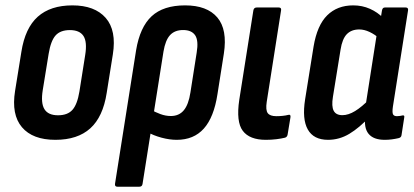

<svg xmlns="http://www.w3.org/2000/svg" viewBox="-20 -520 1565 725"><path d="M189.1 8Q103.4 8 62.9 -39.6Q22.5 -87.1 36.9 -176.7L60.7 -324.2Q74.7 -414 122.6 -456.9Q170.6 -499.7 253.5 -499.7Q337.6 -499.7 379.1 -452.5Q420.5 -405.2 406.1 -314.6L382.9 -169.1Q368.9 -78.7 321 -35.4Q273 8 189.1 8ZM199.1 -84.7Q235.4 -84.7 253.6 -105.3Q271.9 -125.8 279.9 -174.5L301.7 -312.2Q309.7 -361.7 295.2 -384.1Q280.6 -406.4 243.9 -406.4Q208 -406.4 189.9 -386.2Q171.7 -365.9 163.7 -316.8L141.3 -178.9Q133.7 -131 147.7 -107.9Q161.8 -84.7 199.1 -84.7Z M422.9 185Q412.9 185 414.3 174L493.9 -330.2Q508.3 -417.4 552.5 -458.6Q596.8 -499.7 678.9 -499.7Q761.8 -499.7 800.6 -454.1Q839.3 -408.4 825.3 -317.6L801.1 -164Q787.7 -77 749.7 -34.5Q711.7 8 647.4 8Q620 8 589.4 -0.3Q558.8 -8.6 536.2 -21.8L548.3 -106.8Q565.2 -96.8 585.2 -89.4Q605.2 -81.9 625.1 -81.9Q656 -81.9 674 -103.5Q692.1 -125.1 699.1 -171.2L722.7 -321.4Q730.3 -366.9 716.9 -386.8Q703.4 -406.6 671.5 -406.6Q639.9 -406.6 622.1 -387.4Q604.4 -368.1 597.3 -325.2L518.3 174Q516.9 185 506.4 185Z M983.8 8Q922.4 8 896.8 -26Q871.1 -59.9 883.5 -143.2L936.7 -480.6Q938.7 -491.7 949.1 -491.7H1032.7Q1043.3 -491.7 1041.3 -480.6L987.1 -135Q982.5 -104.2 991.1 -92.7Q999.7 -81.3 1023.4 -81.3Q1035 -81.3 1047 -82.5Q1059 -83.7 1069 -86.3Q1078.7 -88.7 1076.7 -76.5L1066 -11.7Q1064.2 -2.2 1055.8 0Q1042.2 3.4 1023.4 5.7Q1004.5 8 983.8 8Z M1218.7 8Q1164.3 8 1142.3 -31Q1120.3 -70 1132.1 -144.8L1164.1 -344.4Q1177.5 -424.6 1215.6 -462.2Q1253.7 -499.7 1313.7 -499.7Q1347.9 -499.7 1377 -486.7Q1406.1 -473.7 1427.3 -451.8L1413.5 -374Q1395.1 -390.2 1375.1 -399.5Q1355.2 -408.8 1336.5 -408.8Q1307 -408.8 1289.7 -391.1Q1272.3 -373.3 1265.9 -332.2L1237.1 -154.1Q1231.3 -118.6 1240 -101.8Q1248.7 -85.1 1273 -85.1Q1295.4 -85.1 1320.9 -100.7Q1346.4 -116.2 1377.3 -147.9L1377.2 -80.4Q1337 -37.4 1299.2 -14.7Q1261.4 8 1218.7 8ZM1432.6 8Q1390.2 8 1371.6 -14.9Q1352.9 -37.7 1359.9 -84.5L1362.9 -103.9L1360.1 -118.5L1405.7 -410.4L1415.7 -439.4L1422.3 -480.2Q1424.3 -491.7 1433.1 -491.7H1512.1Q1522.7 -491.7 1520.7 -480.2L1463.7 -118Q1460.5 -96.2 1463.9 -88.7Q1467.3 -81.3 1478.9 -81.3Q1485.1 -81.3 1490.8 -82.3Q1496.4 -83.3 1500.6 -84.3Q1508.4 -85.3 1506.4 -76.3L1496.2 -10Q1495.2 -0.4 1484.4 1.8Q1472.1 4.6 1459.2 6.3Q1446.4 8 1432.6 8Z"/></svg>

Font: Sofia Sans Condensed
Style: Italic
Weight: 400
Italic angle: -9°
Designer: Botio Nikoltchev, Ani Petrova
Foundry: lettersoup
Version: Version 4.101